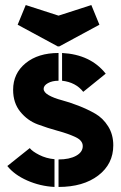

<svg xmlns="http://www.w3.org/2000/svg" viewBox="-20 -738 478 761"><path d="M374 -640 215 -554H209L50 -640L82 -718L212 -676L342 -718ZM212 -418Q187 -418 170 -408.5Q153 -399 153 -386Q153 -372 173.5 -360.5Q194 -349 224.5 -341Q255 -333 291 -319Q327 -305 357.5 -287.5Q388 -270 408.5 -237.5Q429 -205 429 -162Q429 -88 369.5 -42.5Q310 3 212 3V-106Q255 -106 281.5 -120.5Q308 -135 308 -159Q308 -181 279.5 -194.5Q251 -208 210.5 -219Q170 -230 129.5 -245Q89 -260 60.5 -295Q32 -330 32 -382Q32 -447 81.5 -487.5Q131 -528 212 -528ZM196 -107V3Q139 0 88 -22.5Q37 -45 9 -80L98 -151Q108 -138 135.5 -124Q163 -110 196 -107ZM226 -418V-528Q339 -522 399 -446L310 -374Q280 -412 226 -418Z"/></svg>

Font: BroshK
Style: Medium
Weight: 500
Designer: gluk
Foundry: gluk
Version: Version 0.60